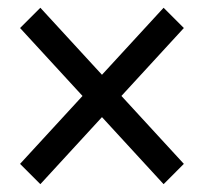

<svg xmlns="http://www.w3.org/2000/svg" viewBox="-20 -552 520 490"><path d="M83 -82 31.2 -133.8 397.5 -532.2 449.2 -480.5ZM397.5 -82 31.2 -480.5 83 -532.2 449.2 -133.8Z"/></svg>

Font: Reddit Sans
Style: Regular
Weight: 400
Designer: Stephen Hutchings
Foundry: Reddit
Version: Version 1.014